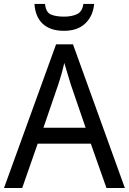

<svg xmlns="http://www.w3.org/2000/svg" viewBox="-20 -938 644 958"><path d="M603 0 344.2 -716.8H259.8L0 0H90.8L168 -221.2H433.1L511.2 0ZM196.8 -300.8 271 -517.1C278.8 -540 291.5 -582.5 300.8 -624C304.2 -611.3 310.1 -592.3 317.9 -566.9C325.2 -541.5 330.6 -524.9 333 -517.1L407.2 -300.8ZM396 -918.5C392.6 -892.6 381.8 -875.5 363.8 -867.2C345.7 -858.9 324.7 -855 299.8 -855C271 -855 249 -858.9 232.9 -866.2C216.8 -873.5 207.5 -891.1 204.6 -918.5H151.9C157.2 -835.9 204.6 -784.2 298.8 -784.2C344.2 -784.2 379.9 -796.4 405.8 -821.3C431.6 -846.2 446.3 -878.4 449.7 -918.5Z"/></svg>

Font: Avrile Sans
Style: Regular
Weight: 400
Designer: Monotype Design Team, Google (font), Stefan Peev (BGR Cyrillic), Cristiano Sobral (main changes)
Foundry: The Avrile Sans Project Authors
Version: Version 3.110